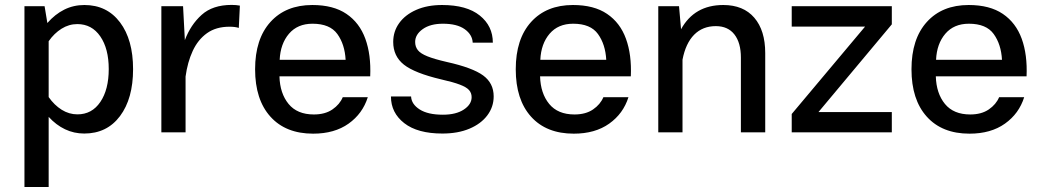

<svg xmlns="http://www.w3.org/2000/svg" viewBox="-20 -539 4238 782"><path d="M79.6 -513.7H161.6L172.9 -445.3Q204.1 -481 241.7 -499.8Q279.3 -518.6 323.7 -518.6Q415.5 -518.6 468.8 -448Q522 -377.4 522 -257.3Q522 -137.2 468.8 -66.2Q415.5 4.9 323.2 4.9Q281.2 4.9 244.9 -12.5Q208.5 -29.8 178.2 -63V222.7H79.6ZM294.9 -440.9Q260.7 -440.9 230.7 -422.1Q200.7 -403.3 178.2 -371.1V-143.6Q201.2 -110.8 231.2 -92Q261.2 -73.2 295.4 -73.2Q354.5 -73.2 388.7 -123.8Q422.9 -174.3 422.9 -257.8Q422.9 -340.8 388.4 -390.9Q354 -440.9 294.9 -440.9Z M637.2 -513.7H725.6L732.9 -375.5Q756.3 -438 801.3 -478.5Q846.2 -519 923.3 -519Q941.9 -519 957 -516.1L952.6 -425.3Q938 -430.2 914.6 -430.2Q859.9 -430.2 823 -403.8Q786.1 -377.4 764.9 -331.5Q743.7 -285.6 735.8 -227.1V0H637.2Z M1118.2 -228Q1120.1 -158.7 1155.3 -115.7Q1190.4 -72.8 1258.3 -72.8Q1304.2 -72.8 1334 -93.3Q1363.8 -113.8 1376 -143.1H1478Q1457 -76.2 1399.7 -35.4Q1342.3 5.4 1255.4 5.4Q1143.6 5.4 1081.3 -64Q1019 -133.3 1019 -256.8Q1019 -380.4 1081.5 -449.5Q1144 -518.6 1252 -518.6Q1337.9 -518.6 1391.1 -482.4Q1444.3 -446.3 1468 -381.1Q1491.7 -315.9 1487.8 -228ZM1119.1 -295.4H1387.7Q1384.3 -358.4 1354 -400.4Q1323.7 -442.4 1252.9 -442.4Q1191.9 -442.4 1157 -401.6Q1122.1 -360.8 1119.1 -295.4Z M1780.8 -518.6Q1880.9 -518.6 1934.1 -475.8Q1987.3 -433.1 1987.3 -365.2H1905.3Q1903.8 -397.9 1872.6 -420.2Q1841.3 -442.4 1784.2 -442.4Q1732.4 -442.4 1701.7 -420.4Q1670.9 -398.4 1670.9 -368.2Q1670.9 -348.6 1681.9 -334.7Q1692.9 -320.8 1720.9 -309.6Q1749 -298.3 1799.8 -286.6Q1904.8 -263.2 1947.8 -231.7Q1990.7 -200.2 1990.7 -146.5Q1990.7 -103.5 1964.8 -69.1Q1939 -34.7 1892.1 -14.9Q1845.2 4.9 1781.7 4.9Q1680.7 4.9 1626.5 -37.4Q1572.3 -79.6 1572.3 -146H1654.3Q1655.8 -114.7 1689.2 -93.3Q1722.7 -71.8 1783.7 -71.8Q1837.4 -71.8 1869.1 -92.8Q1900.9 -113.8 1900.9 -143.1Q1900.9 -160.2 1890.4 -172.1Q1879.9 -184.1 1853 -194.3Q1826.2 -204.6 1776.4 -215.8Q1668.9 -241.2 1625.2 -275.6Q1581.5 -310.1 1581.5 -368.2Q1581.5 -411.1 1606 -445.1Q1630.4 -479 1675.3 -498.8Q1720.2 -518.6 1780.8 -518.6Z M2179.7 -228Q2181.6 -158.7 2216.8 -115.7Q2252 -72.8 2319.8 -72.8Q2365.7 -72.8 2395.5 -93.3Q2425.3 -113.8 2437.5 -143.1H2539.6Q2518.6 -76.2 2461.2 -35.4Q2403.8 5.4 2316.9 5.4Q2205.1 5.4 2142.8 -64Q2080.6 -133.3 2080.6 -256.8Q2080.6 -380.4 2143.1 -449.5Q2205.6 -518.6 2313.5 -518.6Q2399.4 -518.6 2452.6 -482.4Q2505.9 -446.3 2529.5 -381.1Q2553.2 -315.9 2549.3 -228ZM2180.7 -295.4H2449.2Q2445.8 -358.4 2415.5 -400.4Q2385.3 -442.4 2314.5 -442.4Q2253.4 -442.4 2218.5 -401.6Q2183.6 -360.8 2180.7 -295.4Z M2759.8 0H2661.1V-513.7H2745.6L2753.9 -419.9Q2808.1 -518.6 2925.8 -518.6Q3007.8 -518.6 3052.2 -466.8Q3096.7 -415 3096.7 -322.8V0H2997.6V-304.7Q2997.6 -364.7 2971.2 -398.7Q2944.8 -432.6 2895.5 -432.6Q2841.8 -432.6 2807.1 -397.5Q2772.5 -362.3 2759.8 -295.9Z M3204.6 -430.7V-513.7H3612.3V-439.9L3313.5 -82.5H3612.3V0H3204.6V-74.7L3503.4 -430.7Z M3791.5 -228Q3793.5 -158.7 3828.6 -115.7Q3863.8 -72.8 3931.6 -72.8Q3977.5 -72.8 4007.3 -93.3Q4037.1 -113.8 4049.3 -143.1H4151.4Q4130.4 -76.2 4073 -35.4Q4015.6 5.4 3928.7 5.4Q3816.9 5.4 3754.6 -64Q3692.4 -133.3 3692.4 -256.8Q3692.4 -380.4 3754.9 -449.5Q3817.4 -518.6 3925.3 -518.6Q4011.2 -518.6 4064.5 -482.4Q4117.7 -446.3 4141.4 -381.1Q4165 -315.9 4161.1 -228ZM3792.5 -295.4H4061Q4057.6 -358.4 4027.3 -400.4Q3997.1 -442.4 3926.3 -442.4Q3865.2 -442.4 3830.3 -401.6Q3795.4 -360.8 3792.5 -295.4Z"/></svg>

Font: Estedad-FD Medium
Style: Regular
Weight: 500
Designer: Amin Abedi
Version: Version 7.3